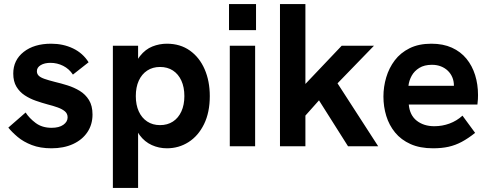

<svg xmlns="http://www.w3.org/2000/svg" viewBox="-20 -717 2402 941"><path d="M232 9.8Q177.2 9.8 136 -6.1Q94.8 -22 66.6 -45.8Q38.4 -69.6 20.8 -91.6L105.6 -165.6Q123.4 -137.8 154.9 -114.2Q186.4 -90.6 233 -90.6Q269.8 -90.6 290.6 -105.5Q311.4 -120.4 311.4 -141.8Q311.4 -160.2 298 -171.4Q284.6 -182.6 262.6 -190.5Q240.6 -198.4 213.6 -205.2Q185.6 -212.8 155.9 -223.1Q126.2 -233.4 101.1 -249.9Q76 -266.4 60.5 -292.2Q45 -318 45 -356.6Q45 -422.4 96.1 -462.6Q147.2 -502.8 230.8 -502.8Q289.8 -502.8 338.1 -479.6Q386.4 -456.4 414.2 -411.8L337.4 -351.4Q318.6 -379.8 289.4 -394.4Q260.2 -409 227.2 -409Q198.4 -409 179.6 -397.8Q160.8 -386.6 160.8 -368.2Q160.8 -355 169.5 -346.2Q178.2 -337.4 197.8 -330.5Q217.4 -323.6 249 -315.6Q278.8 -308.6 310.8 -298.6Q342.8 -288.6 370.7 -271.7Q398.6 -254.8 416 -226.8Q433.4 -198.8 433.4 -155.6Q433.4 -106.6 408.3 -69.2Q383.2 -31.8 337.9 -11Q292.6 9.8 232 9.8Z M533.2 204V-493H656.8V-361L627.4 -350.6Q640.4 -409.8 666.5 -442.7Q692.6 -475.6 726.9 -489.2Q761.2 -502.8 798 -502.8Q863.2 -502.8 910.4 -469.3Q957.6 -435.8 982.9 -377.7Q1008.2 -319.6 1008.2 -246Q1008.2 -166 980 -108.5Q951.8 -51 904.1 -20.6Q856.4 9.8 798 9.8Q758.8 9.8 723.9 -6Q689 -21.8 664.6 -54.5Q640.2 -87.2 631 -137.2L656.8 -133.2V204ZM764.2 -103.8Q800.8 -103.8 827.5 -121.2Q854.2 -138.6 868.9 -170.8Q883.6 -203 883.6 -246Q883.6 -289.6 868.9 -321.8Q854.2 -354 827.5 -371.4Q800.8 -388.8 764.2 -388.8Q728.2 -388.8 701.4 -371.1Q674.6 -353.4 660.1 -321.5Q645.6 -289.6 645.6 -246Q645.6 -203 660.1 -171.1Q674.6 -139.2 701.4 -121.5Q728.2 -103.8 764.2 -103.8Z M1106.2 0V-493H1230.4V0ZM1102.4 -569.4V-697H1234.8V-569.4Z M1685.8 0 1543.4 -225.2 1466.2 -138.6V-294.4L1654.8 -493H1813L1634.2 -308.6L1833.6 0ZM1352.2 0V-697H1476.8V0Z M2102.2 9.8Q2038.2 9.8 1992 -10.9Q1945.8 -31.6 1916.4 -67.5Q1887 -103.4 1873.1 -148.9Q1859.2 -194.4 1859.2 -243.6Q1859.2 -291.6 1872.9 -337.8Q1886.6 -384 1914.7 -421.2Q1942.8 -458.4 1987.5 -480.6Q2032.2 -502.8 2094.2 -502.8Q2151.8 -502.8 2194.8 -483.3Q2237.8 -463.8 2266.1 -429.2Q2294.4 -394.6 2308.6 -349Q2322.8 -303.4 2322.8 -251.2Q2322.8 -243.6 2322.3 -231.2Q2321.8 -218.8 2319.8 -204.8H1983.4Q1988.2 -152 2022.7 -125.2Q2057.2 -98.4 2108.6 -98.4Q2147.4 -98.4 2183 -111.5Q2218.6 -124.6 2246.6 -150.2L2308.6 -65.8Q2274.4 -38.6 2243.2 -21.9Q2212 -5.2 2178.5 2.3Q2145 9.8 2102.2 9.8ZM2200.4 -267Q2202.4 -275 2203.5 -283Q2204.6 -291 2204.6 -298.4Q2204.6 -319.4 2197 -337.7Q2189.4 -356 2175.3 -369.8Q2161.2 -383.6 2141.4 -391.5Q2121.6 -399.4 2096.8 -399.4Q2059.8 -399.4 2035.1 -384.2Q2010.4 -369 1997.6 -345.6Q1984.8 -322.2 1981.8 -296.6H2241.6Z"/></svg>

Font: Hanken Grotesk
Style: Regular
Weight: 400
Designer: Alfredo Marco Pradil
Foundry: Hanken Design Co.
Version: Version 3.013